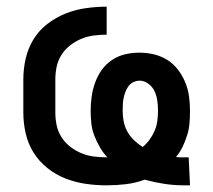

<svg xmlns="http://www.w3.org/2000/svg" viewBox="-20 -548 640 576"><path d="M532 8Q502 8 472.5 3.5Q443 -1 414 -9Q387 1 358 4.5Q329 8 300 8Q268 8 237 3.5Q206 -1 176.5 -12.5Q147 -24 122 -44Q97 -64 80.5 -90.5Q64 -117 57 -148Q50 -179 50 -210V-310Q50 -341 57 -372Q64 -403 80.5 -430Q97 -457 122.5 -476.5Q148 -496 177 -507.5Q206 -519 237.5 -523.5Q269 -528 300 -528V-444Q281 -444 261.5 -441.5Q242 -439 224 -431.5Q206 -424 190.5 -412Q175 -400 164.5 -383.5Q154 -367 150 -348Q146 -329 146 -310V-210Q146 -191 150 -172Q154 -153 164.5 -136.5Q175 -120 190.5 -108Q206 -96 224 -88.5Q242 -81 261 -78.5Q280 -76 300 -76H302Q289 -90 279.5 -106.5Q270 -123 263 -141Q256 -159 254 -178Q252 -197 252 -216Q252 -237 255 -258.5Q258 -280 265.5 -300.5Q273 -321 285.5 -338.5Q298 -356 316 -368Q334 -380 355 -385Q376 -390 398 -390Q420 -390 441.5 -385Q463 -380 481.5 -368.5Q500 -357 513.5 -339.5Q527 -322 535.5 -301.5Q544 -281 547 -259.5Q550 -238 550 -216Q550 -197 548.5 -178.5Q547 -160 541.5 -142.5Q536 -125 528 -108Q520 -91 508 -77Q515 -76 521 -76Q527 -76 534 -76H546L550 8ZM408 -107Q420 -117 429 -129.5Q438 -142 444 -156Q450 -170 452 -185.5Q454 -201 454 -216Q454 -231 452 -245.5Q450 -260 444 -273.5Q438 -287 425.5 -296.5Q413 -306 399 -306Q389 -306 380 -301.5Q371 -297 365.5 -289.5Q360 -282 356.5 -273Q353 -264 351 -254.5Q349 -245 348.5 -235.5Q348 -226 348 -216Q348 -200 351 -184Q354 -168 362 -153.5Q370 -139 382 -127.5Q394 -116 408 -107Z"/></svg>

Font: Iosevka Fixed Medium Extended
Style: Regular
Weight: 500
Width: 7
Monospace: yes
Designer: Belleve Invis
Foundry: Belleve Invis
Version: Version 24.1.1; ttfautohint (v1.8.4)